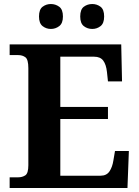

<svg xmlns="http://www.w3.org/2000/svg" viewBox="-20 -935 693 955"><path d="M28 0V-53H70Q91 -53 106 -63Q121 -73 121 -113V-596Q121 -639 106.5 -650Q92 -661 70 -661H28V-714H583L587 -530H517L512 -577Q508 -614 493.5 -633.5Q479 -653 448 -653H280V-403H517V-343H280V-61H480Q510 -61 524.5 -82.5Q539 -104 544 -137L552 -184H621L614 0ZM439 -791Q415 -791 397 -805Q379 -819 379 -853Q379 -888 397 -901.5Q415 -915 439 -915Q462 -915 480 -901.5Q498 -888 498 -853Q498 -819 480 -805Q462 -791 439 -791ZM233 -791Q210 -791 192 -805Q174 -819 174 -853Q174 -888 192 -901.5Q210 -915 233 -915Q256 -915 274.5 -901.5Q293 -888 293 -853Q293 -819 274.5 -805Q256 -791 233 -791Z"/></svg>

Font: Noto Serif Vithkuqi
Style: Bold
Weight: 700
Version: Version 1.005